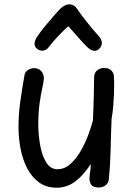

<svg xmlns="http://www.w3.org/2000/svg" viewBox="-20 -861 622 893"><path d="M244 12Q195 12 161 -13Q127 -38 106 -79Q85 -120 75.5 -170Q66 -220 66 -269Q66 -331 75 -393Q84 -455 94 -512Q96 -526 109.5 -535Q123 -544 140 -544Q160 -544 172 -530Q184 -516 184 -496Q183 -478 176.5 -450Q170 -422 164 -379.5Q158 -337 158 -274Q159 -228 167.5 -182Q176 -136 195.5 -105Q215 -74 247 -74Q280 -74 306.5 -97.5Q333 -121 354 -156.5Q375 -192 389.5 -231Q404 -270 412 -300Q415 -357 416 -408Q417 -459 418 -504Q419 -524 432.5 -534.5Q446 -545 465 -545Q478 -545 488 -540Q498 -535 504 -525.5Q510 -516 510 -502Q511 -492 511 -470.5Q511 -449 510 -422Q509 -395 506.5 -365.5Q504 -336 499 -309Q496 -235 494.5 -165Q493 -95 486 -27Q485 -11 472 0Q459 11 439 11Q413 11 404.5 -2Q396 -15 396 -30Q396 -39 397.5 -49Q399 -59 400.5 -71Q402 -83 402 -98Q387 -75 370 -55Q353 -35 334 -20Q315 -5 292.5 3.5Q270 12 244 12ZM207 -642Q197 -628 180.5 -625.5Q164 -623 149 -637Q139 -647 141 -661.5Q143 -676 152 -689Q167 -712 188 -737.5Q209 -763 229 -786Q249 -809 261 -821Q272 -831 282 -836Q292 -841 302 -841Q313 -841 322.5 -835.5Q332 -830 339 -819Q355 -795 384.5 -758Q414 -721 441 -691Q452 -679 453.5 -664Q455 -649 444 -637Q431 -622 415.5 -625Q400 -628 388 -640Q368 -659 343.5 -687.5Q319 -716 298 -739Q285 -728 268 -711Q251 -694 235 -676Q219 -658 207 -642Z"/></svg>

Font: Playpen Sans
Style: Regular
Weight: 400
Designer: Laura Meseguer, Veronika Burian, José Scaglione, Kostas Bartsokas, Vera Evstafieva, Tom Grace, Yorlmar Campos
Foundry: TypeTogether
Version: Version 2.000